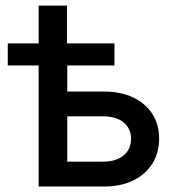

<svg xmlns="http://www.w3.org/2000/svg" viewBox="-20 -681 637 701"><path d="M8.3 -441.9V-522.5H397.9V-441.9ZM121.1 -522.5V-660.6H224.6V-522.5ZM201.2 -346.7H359.9Q421.4 -346.7 466.6 -325Q511.7 -303.2 536.4 -264.6Q561 -226.1 561 -174.8Q561 -123.5 536.4 -84Q511.7 -44.4 466.6 -22.2Q421.4 0 359.9 0H121.1V-522.5H225.6V-90.8H356.9Q403.8 -90.8 431.2 -113.5Q458.5 -136.2 458.5 -174.3Q458.5 -211.9 431.2 -234.1Q403.8 -256.3 356.9 -256.3H201.2Z"/></svg>

Font: Inter 28pt Medium
Style: Regular
Weight: 500
Designer: Rasmus Andersson
Foundry: rsms
Version: Version 4.001;git-66647c0bb